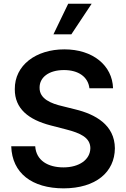

<svg xmlns="http://www.w3.org/2000/svg" viewBox="-20 -1003 678 1034"><path d="M364.3 -818.2 473.7 -983H347.3L267.8 -818.2ZM588.8 -527.7C585.2 -650.2 480.5 -737.2 326.7 -737.2C172.9 -737.2 58.6 -651.3 59.7 -522.7C58.9 -418.3 133.2 -358.3 253.6 -327.4L335.9 -306.1C413.7 -286.2 465.9 -261.7 466.6 -205.3C465.9 -143.1 406.6 -101.6 321.7 -101.6C238.6 -101.6 174.7 -138.5 169.7 -215.2H40.5C45.1 -70.3 152.3 11 322.4 11.4C496.4 11 597.7 -76 598.7 -204.5C597.7 -330.3 493.6 -387.8 384.9 -414.1L316.8 -431.1C256 -445 191.8 -470.2 193.2 -531.2C192.8 -585.6 241.8 -625.7 324.6 -625.7C402.3 -625.7 454.5 -589.1 461.6 -527.7Z"/></svg>

Font: Riot Sans 2.0
Style: Bold
Weight: 600
Designer: Rasmus Andersson
Foundry: rsms
Version: Version 3.006;hotconv 1.0.109;makeotfexe 2.5.65596